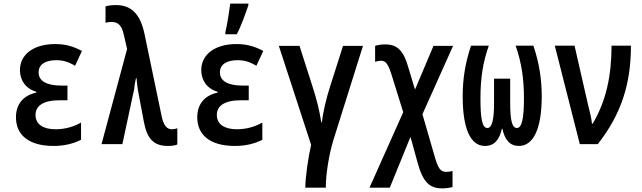

<svg xmlns="http://www.w3.org/2000/svg" viewBox="-20 -795 3540 1059"><path d="M276 10C335 10 386 -3 427 -24V-119C390 -98 342 -82 287 -82C220 -82 176 -108 176 -161C176 -210 216 -242 310 -242H352V-323H318C237 -323 193 -348 193 -396C193 -439 229 -463 291 -463C327 -463 358 -454 394 -432L432 -514C382 -541 337 -552 284 -552C167 -552 90 -496 90 -408C90 -353 121 -306 180 -289V-284C109 -269 68 -221 68 -148C68 -56 132 10 276 10Z M906 10C927 10 944 8 958 2V-88C950 -84 938 -82 928 -82C901 -82 883 -102 872 -152L777 -608C752 -725 699 -767 619 -767C594 -767 578 -764 562 -760V-669C571 -672 580 -674 595 -674C634 -674 652 -652 663 -603L681 -525L540 0H655L721 -308C721 -320 725 -343 730 -364H733C736 -335 738 -308 744 -280L774 -121C792 -26 831 10 906 10Z M1223 -617V-606H1286C1312 -655 1333 -718 1350 -766V-775H1250C1247 -748 1231 -646 1223 -617ZM1276 10C1335 10 1386 -3 1427 -24V-119C1390 -98 1342 -82 1287 -82C1220 -82 1176 -108 1176 -161C1176 -210 1216 -242 1310 -242H1352V-323H1318C1237 -323 1193 -348 1193 -396C1193 -439 1229 -463 1291 -463C1327 -463 1358 -454 1394 -432L1432 -514C1382 -541 1337 -552 1284 -552C1167 -552 1090 -496 1090 -408C1090 -353 1121 -306 1180 -289V-284C1109 -269 1068 -221 1068 -148C1068 -56 1132 10 1276 10Z M1664 240H1777C1777 163 1795 56 1819 -23L1982 -542H1872L1801 -319C1778 -248 1762 -176 1755 -120H1752C1744 -176 1726 -252 1702 -323L1632 -542H1518L1696 4C1681 67 1664 182 1664 240Z M2419 244C2441 244 2460 241 2476 237V148C2465 151 2454 153 2442 153C2408 153 2396 134 2374 56L2310 -165L2479 -542H2371L2269 -301L2234 -417C2207 -516 2172 -550 2105 -550C2084 -550 2063 -547 2049 -542V-454C2058 -457 2070 -460 2082 -460C2109 -460 2122 -438 2139 -385L2204 -176L2018 240H2130L2244 -40L2283 101C2312 208 2348 244 2419 244Z M2655 10C2707 10 2735 -25 2748 -85H2751C2764 -23 2793 10 2842 10C2923 10 2968 -87 2968 -264C2968 -359 2954 -448 2922 -543H2824C2857 -450 2870 -356 2870 -255C2870 -144 2859 -89 2831 -89C2803 -89 2794 -136 2794 -228V-361H2705V-228C2705 -135 2694 -89 2668 -89C2639 -89 2630 -143 2630 -252C2630 -367 2644 -452 2676 -543H2578C2546 -447 2532 -362 2532 -263C2532 -87 2574 10 2655 10Z M3178 0H3277C3406 -164 3460 -331 3460 -543H3353C3353 -377 3323 -237 3249 -113H3245C3243 -141 3233 -177 3223 -219L3149 -543H3040Z"/></svg>

Font: Noto Sans Mono ExtraCondensed SemiBold
Style: Regular
Weight: 600
Width: 2
Designer: Monotype Design Team
Foundry: Monotype Imaging Inc.
Version: Version 2.014